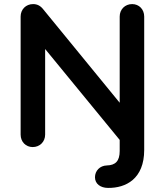

<svg xmlns="http://www.w3.org/2000/svg" viewBox="-20 -720 809 940"><path d="M686 14V-639C686 -674 661 -700 627 -700C592 -700 566 -674 566 -639V-217L192 -674C178 -692 162 -700 142 -700C107 -700 81 -674 81 -639V-61C81 -26 106 0 140 0C175 0 201 -26 201 -61V-480L566 -35V19C566 69 545 89 503 90C469 91 445 116 445 148C445 180 472 200 509 200C596 201 686 156 686 14Z"/></svg>

Font: Hotpoint
Style: Bold
Weight: 700
Designer: Andrew Paglinawan, Luciano Perondi, Riccardo Olocco
Foundry: CAST Cooperativa Anonima Servizi Tipografici
Version: Version 1.000;PS 2.1;hotconv 16.6.51;makeotf.lib2.5.65220